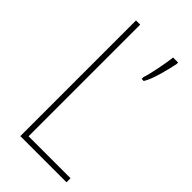

<svg xmlns="http://www.w3.org/2000/svg" viewBox="-223 -827 838 838"><g transform="rotate(45 195.5 -408.0)"><path d="M86 -51H371V-76H112V-765H86ZM346 -756V-765H315C312 -733 293 -634 284 -614V-602H297C319 -637 338 -716 346 -756Z"/></g></svg>

Font: Noto Sans Tamil UI Condensed Thin
Style: Regular
Weight: 100
Width: 3
Designer: Jelle Bosma - Monotype Design Team
Foundry: Monotype Imaging Inc.
Version: Version 2.004